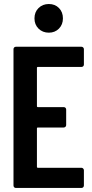

<svg xmlns="http://www.w3.org/2000/svg" viewBox="-20 -932 456 952"><path d="M222.2 -770Q191.4 -770 171.1 -790Q150.9 -810.1 150.9 -840.8Q150.9 -872.1 171.1 -892.1Q191.4 -912.1 222.2 -912.1Q252.9 -912.1 272.5 -892.1Q292 -872.1 292 -840.8Q292 -810.1 272.2 -790Q252.4 -770 222.2 -770ZM396 -611.8Q396 -606.9 392.6 -603.5Q389.2 -600.1 383.8 -600.1H168Q163.1 -600.1 163.1 -595.2V-405.8Q163.1 -400.9 168 -400.9H295.9Q301.3 -400.9 304.7 -397.5Q308.1 -394 308.1 -389.2V-312Q308.1 -306.6 304.4 -303.2Q300.8 -299.8 295.9 -299.8H168Q163.1 -299.8 163.1 -294.9V-105Q163.1 -100.1 168 -100.1H383.8Q388.7 -100.1 392.3 -96.4Q396 -92.8 396 -87.9V-12.2Q396 -6.8 392.3 -3.4Q388.7 0 383.8 0H59.1Q53.7 0 50.3 -3.4Q46.9 -6.8 46.9 -12.2V-688Q46.9 -693.4 50.3 -696.8Q53.7 -700.2 59.1 -700.2H383.8Q388.7 -700.2 392.3 -696.8Q396 -693.4 396 -688Z"/></svg>

Font: Barlow Condensed SemiBold
Style: Regular
Weight: 600
Width: 3
Designer: Jeremy Tribby
Foundry: Tribby Type
Version: Version 1.422;hotconv 1.0.109;makeotfexe 2.5.65596